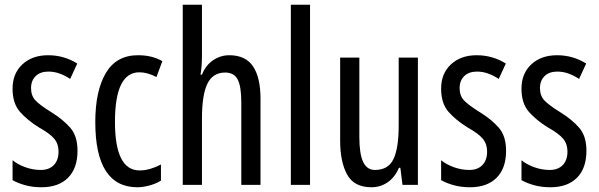

<svg xmlns="http://www.w3.org/2000/svg" viewBox="-20 -780 2526 810"><path d="M307 -144Q307 -70 267 -30Q227 10 155 10Q118 10 87 1.5Q56 -7 33 -20V-104Q55 -86 87 -74.5Q119 -63 152 -63Q187 -63 207 -83.5Q227 -104 227 -141Q227 -173 208.5 -195Q190 -217 145 -242Q95 -273 64 -308.5Q33 -344 33 -406Q33 -470 74.5 -508.5Q116 -547 183 -547Q250 -547 306 -512L276 -447Q255 -461 232 -469.5Q209 -478 184 -478Q150 -478 130.5 -459Q111 -440 111 -408Q111 -376 130 -356Q149 -336 196 -307Q246 -276 276.5 -241Q307 -206 307 -144Z M560 10Q382 10 382 -265Q382 -397 426.5 -472Q471 -547 562 -547Q594 -547 619 -540.5Q644 -534 665 -522L640 -455Q602 -475 568 -475Q465 -475 465 -266Q465 -61 569 -61Q591 -61 613.5 -67.5Q636 -74 659 -86V-18Q638 -5 610.5 2.5Q583 10 560 10Z M832 -545Q832 -501 826 -465H832Q847 -504 878.5 -525.5Q910 -547 947 -547Q1016 -547 1047.5 -500Q1079 -453 1079 -364V0H998V-348Q998 -416 982.5 -445Q967 -474 930 -474Q878 -474 855 -427Q832 -380 832 -279V0H751V-760H832Z M1288 0H1207V-760H1288Z M1743 -537V0H1678L1669 -72H1663Q1646 -32 1615.5 -11Q1585 10 1547 10Q1474 10 1444.5 -43.5Q1415 -97 1415 -187V-537H1496V-202Q1496 -131 1512 -97Q1528 -63 1562 -63Q1618 -63 1640 -109Q1662 -155 1662 -251V-537Z M2115 -144Q2115 -70 2075 -30Q2035 10 1963 10Q1926 10 1895 1.5Q1864 -7 1841 -20V-104Q1863 -86 1895 -74.5Q1927 -63 1960 -63Q1995 -63 2015 -83.5Q2035 -104 2035 -141Q2035 -173 2016.5 -195Q1998 -217 1953 -242Q1903 -273 1872 -308.5Q1841 -344 1841 -406Q1841 -470 1882.5 -508.5Q1924 -547 1991 -547Q2058 -547 2114 -512L2084 -447Q2063 -461 2040 -469.5Q2017 -478 1992 -478Q1958 -478 1938.5 -459Q1919 -440 1919 -408Q1919 -376 1938 -356Q1957 -336 2004 -307Q2054 -276 2084.5 -241Q2115 -206 2115 -144Z M2454 -144Q2454 -70 2414 -30Q2374 10 2302 10Q2265 10 2234 1.5Q2203 -7 2180 -20V-104Q2202 -86 2234 -74.5Q2266 -63 2299 -63Q2334 -63 2354 -83.5Q2374 -104 2374 -141Q2374 -173 2355.5 -195Q2337 -217 2292 -242Q2242 -273 2211 -308.5Q2180 -344 2180 -406Q2180 -470 2221.5 -508.5Q2263 -547 2330 -547Q2397 -547 2453 -512L2423 -447Q2402 -461 2379 -469.5Q2356 -478 2331 -478Q2297 -478 2277.5 -459Q2258 -440 2258 -408Q2258 -376 2277 -356Q2296 -336 2343 -307Q2393 -276 2423.5 -241Q2454 -206 2454 -144Z"/></svg>

Font: Noto Sans Gurmukhi ExtraCondensed
Style: Regular
Weight: 400
Width: 2
Designer: Jelle Bosma - Monotype Design Team
Foundry: Monotype Imaging Inc.
Version: Version 2.004; ttfautohint (v1.8.4.7-5d5b)